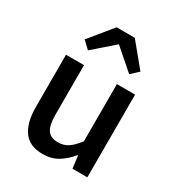

<svg xmlns="http://www.w3.org/2000/svg" viewBox="-173 -828 881 951"><g transform="rotate(30 267.0 -352.5)"><path d="M212 11Q136 11 101.5 -37.5Q67 -86 67 -175V-473H170V-189Q170 -129 188.5 -103Q207 -77 248 -77Q280 -77 305 -93Q330 -109 358 -146V-473H462V0H377L368 -71H365Q334 -33 297.5 -11Q261 11 212 11ZM109 -585 216 -716H320L428 -585L386 -546L269 -648H267L150 -546Z"/></g></svg>

Font: Narnoor Medium
Style: Regular
Weight: 500
Designer: S. Sridhar Murthy
Foundry: SIL International
Version: Version 3.000